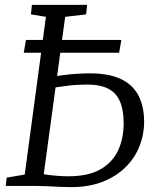

<svg xmlns="http://www.w3.org/2000/svg" viewBox="-20 -763 638 788"><path d="M271 5Q250 5 223.2 3.8Q196.5 2.5 170.5 1.2Q144.5 0 124 0H3.5L7.5 -34L81.5 -46.5L168.5 -694L107 -704L111 -743H337.5L333.5 -704L247.5 -694L159.5 -48Q182 -44 209.8 -41.8Q237.5 -39.5 260 -39.5Q342 -39.5 392 -68Q442 -96.5 464.8 -145.8Q487.5 -195 487.5 -257Q487.5 -311 472.5 -346.2Q457.5 -381.5 424.5 -398.8Q391.5 -416 337 -416Q296.5 -416 258 -411.2Q219.5 -406.5 194.5 -402.5L199.5 -448Q218 -452 243.5 -455.2Q269 -458.5 296.5 -460.2Q324 -462 348.5 -462Q426.5 -462 475.8 -438.8Q525 -415.5 548.2 -371Q571.5 -326.5 571.5 -263Q571.5 -210.5 552.2 -162.2Q533 -114 495 -76.5Q457 -39 401 -17Q345 5 271 5ZM77.5 -546.5 86.5 -599H478L469 -546.5Z"/></svg>

Font: Merriweather 24pt Light
Style: Italic
Weight: 300
Italic angle: -7.8°
Version: Version 2.101